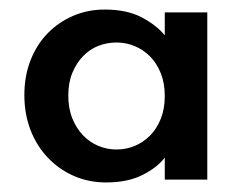

<svg xmlns="http://www.w3.org/2000/svg" viewBox="-20 -729 496 402"><path d="M202 -347Q166 -347 135 -360.5Q104 -374 80.5 -398.5Q57 -423 44 -456.5Q31 -490 31 -530Q31 -570 44 -603Q57 -636 80 -659.5Q103 -683 133.5 -696Q164 -709 199 -709Q246 -709 277 -692.5Q308 -676 325 -655V-703H414V-353H325V-399Q309 -378 278 -362.5Q247 -347 202 -347ZM224 -640Q204 -640 186 -633Q168 -626 154 -611.5Q140 -597 131.5 -576.5Q123 -556 123 -529Q123 -502 131.5 -481Q140 -460 154 -445.5Q168 -431 186 -423.5Q204 -416 224 -416Q244 -416 262 -423.5Q280 -431 294 -445Q308 -459 316.5 -480Q325 -501 325 -528Q325 -555 316.5 -576Q308 -597 294 -611Q280 -625 262 -632.5Q244 -640 224 -640Z"/></svg>

Font: SVN-Poppins Medium
Style: Regular
Weight: 500
Designer: Ninad Kale (Devanagari), Jonny Pinhorn (Latin)
Foundry: Indian Type Foundry
Version: Version 3.002 2017; ttfautohint (v1.8.3)